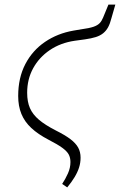

<svg xmlns="http://www.w3.org/2000/svg" viewBox="-20 -621 521 834"><path d="M191 -14Q145 -38 116 -65Q87 -92 73 -126Q59 -160 59 -204Q59 -283 90 -342.5Q121 -402 175.5 -439Q230 -476 299 -488L340 -495Q370 -499 387 -505Q404 -511 413 -520.5Q422 -530 428 -545L451 -601H481L464 -542Q458 -518 449.5 -502.5Q441 -487 428 -476.5Q415 -466 396 -460Q377 -454 349 -450L305 -444Q243 -435 196.5 -403.5Q150 -372 124 -324.5Q98 -277 98 -218Q98 -179 110 -151.5Q122 -124 149 -101Q176 -78 223 -54Q263 -34 286 -16.5Q309 1 319.5 20Q330 39 330 64Q330 86 323.5 106.5Q317 127 304 148.5Q291 170 272 193L250 178Q264 157 275 132.5Q286 108 286 83Q286 64 278.5 50Q271 36 250.5 21Q230 6 191 -14Z"/></svg>

Font: Source Serif 4 Light
Style: Italic
Weight: 300
Italic angle: -12°
Designer: Frank Grießhammer
Foundry: Adobe Systems Incorporated
Version: Version 4.004;hotconv 1.0.116;makeotfexe 2.5.65601